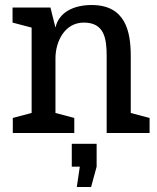

<svg xmlns="http://www.w3.org/2000/svg" viewBox="-20 -530 626 765"><path d="M405 0H576V-60L501 -80V-306C501 -405 480 -510 345 -510C272 -510 214 -480 201 -420L181 -500H30V-440L106 -420V-80L31 -60V0H276V-60L201 -80V-298C201 -362 236 -440 314 -440C395 -440 405 -378 405 -307ZM266 134H298L286 215H343L365 134V43H266Z"/></svg>

Font: Hermeneus One
Style: Regular
Weight: 400
Designer: Rodrigo Fuenzalida, Pablo Impallari
Foundry: Pablo Impallari, Rodrigo Fuenzalida
Version: Version 1.002